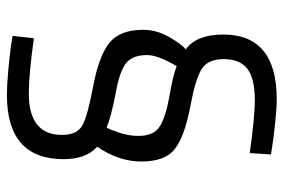

<svg xmlns="http://www.w3.org/2000/svg" viewBox="-156 -536 841 570"><g transform="rotate(90 265.0 -250.5)"><path d="M438 -634 434 -571Q325 -586 277 -586Q213 -586 184 -564Q155 -542 155 -494Q155 -446 185.5 -427.5Q216 -409 298 -394Q386 -377 422.5 -348Q459 -319 459 -249Q459 -182 415 -118Q452 -86 452 -18Q452 150 261 150Q233 150 189 146Q145 142 116 138L86 133L93 70Q202 85 257 85Q380 85 380 -14Q380 -59 351 -74.5Q322 -90 236 -106Q146 -123 107 -154Q68 -185 68 -255Q68 -294 89 -331Q110 -368 126 -381Q82 -413 82 -492Q82 -651 274 -651Q303 -651 344 -646.5Q385 -642 412 -638ZM268 -332Q203 -343 176 -354Q143 -299 143 -266Q143 -222 168 -203Q193 -184 256 -173Q328 -159 358 -146Q363 -153 373 -182.5Q383 -212 383 -240Q383 -284 357.5 -302Q332 -320 268 -332Z"/></g></svg>

Font: TitilliumText22L Rg
Style: Regular
Weight: 400
Designer: Campivisivi
Foundry: Campivisivi
Version: 1.000